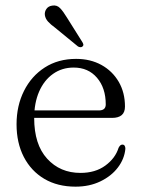

<svg xmlns="http://www.w3.org/2000/svg" viewBox="-20 -688 530 719"><path d="M448 -289Q448 -267.5 435.8 -257Q423.5 -246.5 399.5 -246.5H82V-274.5H350.5Q376 -274.5 376 -297Q376 -358.5 343.2 -396.8Q310.5 -435 256 -435Q212 -435 178.5 -411.2Q145 -387.5 126.5 -345Q108 -302.5 108 -246Q108 -147 156.5 -93.8Q205 -40.5 281.5 -40.5Q337 -40.5 374.5 -68Q412 -95.5 424 -134.5Q427.5 -141 430.8 -143.8Q434 -146.5 438.5 -146.5Q444 -146.5 446.8 -142.2Q449.5 -138 449.5 -131Q446 -93 421.5 -60.8Q397 -28.5 356 -8.8Q315 11 263 11Q195.5 11 146 -18.2Q96.5 -47.5 69.2 -100.2Q42 -153 42 -222.5Q42 -292 69.8 -347.5Q97.5 -403 147.5 -435.2Q197.5 -467.5 265 -467.5Q318.5 -467.5 359.8 -444.8Q401 -422 424.5 -381.8Q448 -341.5 448 -289ZM230.5 -622.5 288 -531Q291 -526.5 292 -522Q293 -517.5 289 -514Q286 -511 281.2 -511.2Q276.5 -511.5 272 -514L186 -584.5Q170 -596 160 -607Q150 -618 148 -631.5Q146.5 -644 153.8 -654.5Q161 -665 175.5 -667Q193 -670 205 -657.5Q217 -645 230.5 -622.5Z"/></svg>

Font: Fraunces 48pt Soft Wonky Light
Style: Regular
Weight: 300
Version: Version 1.000;[b76b70a41]